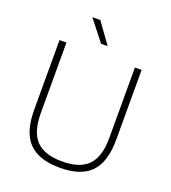

<svg xmlns="http://www.w3.org/2000/svg" viewBox="-167 -1067 1069 1199"><g transform="rotate(20 368.0 -467.0)"><path d="M368.5 9Q228.5 9 161.8 -59.5Q95 -128 95 -277.5V-740H141V-271.5Q141 -146.5 195.8 -89.8Q250.5 -33 368.5 -33Q486 -33 541 -89.8Q596 -146.5 596 -271.5V-740H640.5V-277.5Q640.5 -128 574.2 -59.5Q508 9 368.5 9ZM346.5 -807 238.5 -944.5H291.5L390.5 -807Z"/></g></svg>

Font: Encode Sans SmExp XLt
Style: Regular
Weight: 200
Width: 6
Designer: Multiple Designers
Foundry: Impallari Type
Version: Version 3.002; ttfautohint (v1.8.3) -l 8 -r 50 -G 200 -x 14 